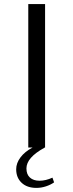

<svg xmlns="http://www.w3.org/2000/svg" viewBox="-20 -720 357 937"><path d="M244 170Q227 182 204 189.5Q181 197 158 197Q112 197 85.5 172Q59 147 59 106Q59 76 80 48Q101 20 139 0H118V-700H200V0H197V1Q109 49 109 102Q109 131 126 146.5Q143 162 173 162Q203 162 236 147Z"/></svg>

Font: Fahkwang Light
Style: Regular
Weight: 300
Version: Version 1.000; ttfautohint (v1.6)